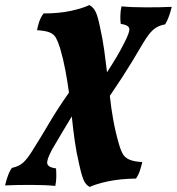

<svg xmlns="http://www.w3.org/2000/svg" viewBox="-133 -487 697 757"><path d="M85 246Q66 244 41 243Q16 242 -13 242Q-41 242 -66.5 242.5Q-92 243 -113 244Q-109 226 -102 206.5Q-95 187 -86 175Q-58 169 -41.5 154Q-25 139 -4 105Q30 51 62 -3.5Q94 -58 139 -122Q133 -165 125 -208.5Q117 -252 104 -297Q96 -322 88 -337Q80 -352 63 -359Q46 -366 13 -368Q16 -385 22 -402.5Q28 -420 39 -434Q101 -434 148 -444.5Q195 -455 219 -467Q235 -459 244 -440.5Q253 -422 262 -377Q272 -332 278 -288.5Q284 -245 289 -202Q311 -236 327 -263Q343 -290 357 -318Q378 -358 377 -373Q376 -388 343 -393Q341 -406 341.5 -425Q342 -444 346 -462Q365 -460 390 -459Q415 -458 444 -458Q472 -458 498 -458.5Q524 -459 544 -460Q540 -442 533 -422.5Q526 -403 518 -391Q490 -386 472 -370.5Q454 -355 433 -320Q409 -279 389.5 -247Q370 -215 349 -182.5Q328 -150 300 -109Q305 -62 313.5 -14.5Q322 33 336 81Q343 106 351.5 120.5Q360 135 377.5 142.5Q395 150 428 152Q424 169 418.5 186Q413 203 403 217Q340 218 293 228Q246 238 221 250Q206 243 197.5 224.5Q189 206 179 160Q168 114 161.5 67Q155 20 150 -28Q135 -3 113 33.5Q91 70 72 103Q50 144 53.5 158.5Q57 173 88 177Q89 190 89 209Q89 228 85 246Z"/></svg>

Font: Vollkorn ExtraBold
Style: Italic
Weight: 800
Italic angle: -11°
Designer: Friedrich Althausen
Foundry: Friedrich Althausen
Version: Version 5.000; ttfautohint (v1.8.3)